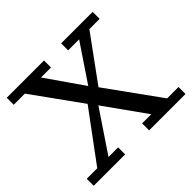

<svg xmlns="http://www.w3.org/2000/svg" viewBox="-165 -893 1086 1086"><g transform="rotate(-45 378.0 -350.0)"><path d="M449 -700H701V-644H619L423 -375L653 -56H744V0H453V-56H526L350 -303L184 -56H261V0H10V-56H94L313 -352L103 -644H14V-700H312V-644H232L387 -421L537 -644H449Z"/></g></svg>

Font: PT Serif Caption
Style: Regular
Weight: 400
Designer: A.Korolkova, O.Umpeleva, V.Yefimov
Foundry: ParaType Ltd
Version: Version 1.000W OFL